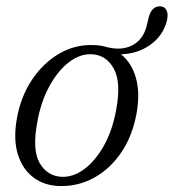

<svg xmlns="http://www.w3.org/2000/svg" viewBox="-20 -598 566 626"><path d="M288 -451Q310.5 -450 330 -444Q377.5 -432.5 411.8 -450.5Q446 -468.5 457.5 -511L464.5 -540Q474 -578 502.5 -577.5Q517 -577 523.2 -564Q529.5 -551 523.5 -528Q510.5 -480.5 469.5 -451.5Q428.5 -422.5 374.5 -421Q409 -393.5 423 -344.5Q437 -295.5 425.5 -230Q412.5 -156 375.8 -101.5Q339 -47 286.2 -18.2Q233.5 10.5 173 8.5Q124 7 88.8 -19.5Q53.5 -46 38.2 -94.8Q23 -143.5 35 -211.5Q47.5 -282.5 84 -337.5Q120.5 -392.5 173.2 -423.2Q226 -454 288 -451ZM181.5 -21.5Q219 -20 255 -46.8Q291 -73.5 319 -123.5Q347 -173.5 359 -241.5Q375.5 -330 351 -374.2Q326.5 -418.5 280.5 -421Q242 -423.5 205.2 -395.5Q168.5 -367.5 140.8 -316.5Q113 -265.5 101.5 -199.5Q84.5 -108.5 109.5 -66Q134.5 -23.5 181.5 -21.5Z"/></svg>

Font: Fraunces 72pt S050 Light
Style: Italic
Weight: 300
Italic angle: -16°
Version: Version 1.000; ttfautohint (v1.8.3)